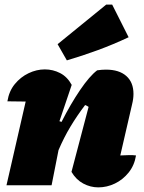

<svg xmlns="http://www.w3.org/2000/svg" viewBox="-20 -801 621 830"><path d="M8 0 91 -362Q66 -362 12 -363Q19 -407 44 -437.5Q69 -468 103.5 -484.5Q138 -501 174 -501Q209 -501 240 -485Q271 -469 290 -434L237 -277L246 -274Q285 -351 326 -411.5Q367 -472 400 -497Q420 -500 438 -500Q495 -500 526 -472.5Q557 -445 557 -395Q557 -374 551 -350L500 -129Q526 -130 539 -130.5Q552 -131 568 -129Q561 -86 536 -55Q511 -24 476.5 -7.5Q442 9 405 9Q371 9 340 -7.5Q309 -24 289 -58L363 -339Q356 -344 348 -347Q313 -301 284.5 -253.5Q256 -206 233 -152L203 0ZM269 -540 229 -610 439 -781H465L536 -640Q470 -609 403.5 -584.5Q337 -560 269 -540Z"/></svg>

Font: Piazzolla Black
Style: Italic
Weight: 900
Italic angle: -11.3°
Designer: Juan Pablo del Peral
Foundry: Huerta Tipografica
Version: Version 1.330